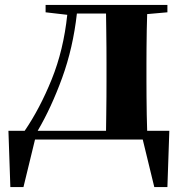

<svg xmlns="http://www.w3.org/2000/svg" viewBox="-20 -566 739 779"><path d="M132.8 -35.2H410.2Q410.6 -64 411.1 -100.3Q411.6 -136.7 411.9 -173.1Q412.1 -209.5 412.1 -237.8V-308.1Q412.1 -336.4 411.9 -372.8Q411.6 -409.2 411.1 -445.6Q410.6 -481.9 410.2 -511.2H292Q276.4 -371.6 232.2 -250.2Q188 -128.9 132.8 -35.2ZM577.1 -35.2H667L659.2 192.9H606L559.1 0H122.1L75.2 192.9H22L14.2 -35.2H80.1Q142.1 -126 189.9 -244.4Q237.8 -362.8 252.9 -505.9L165 -516.1V-545.9H659.2V-516.1L577.1 -508.8Q576.2 -479.5 575.4 -443.4Q574.7 -407.2 574.5 -371.6Q574.2 -335.9 574.2 -308.1V-237.8Q574.2 -209.5 574.5 -173.1Q574.7 -136.7 575.4 -100.3Q576.2 -64 577.1 -35.2Z"/></svg>

Font: Source Han Serif JP Heavy
Style: Regular
Weight: 900
Designer: Ryoko NISHIZUKA  (kana & ideographs); Frank Grießhammer (Latin, Greek & Cyrillic); Wenlong ZHANG  (bopomofo); Sandoll Co
Foundry: Adobe Systems Incorporated
Version: Version 1.001;PS 1.001;hotconv 16.6.54;makeotf.lib2.5.65590